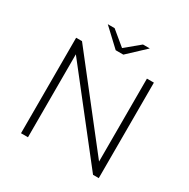

<svg xmlns="http://www.w3.org/2000/svg" viewBox="-192 -1047 1197 1219"><g transform="rotate(30 407.0 -437.5)"><path d="M692 -700V0H650L173 -608V0H122V-700H165L641 -92V-700ZM561 -875 435 -757H379L253 -875H303L407 -789L511 -875Z"/></g></svg>

Font: Idrija Light
Style: Regular
Weight: 300
Designer: Julieta Ulanovsky
Foundry: Julieta Ulanovsky
Version: Version 7.200